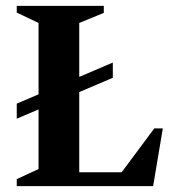

<svg xmlns="http://www.w3.org/2000/svg" viewBox="-20 -632 584 652"><path d="M36.9 -228.9V-280L363.1 -419.6V-367.9ZM36.9 0V-23.7L110.9 -58V-554L36.9 -589.3V-612H332.5V-588.3L249.1 -554V-47.1H393.1L503.9 -195.9H532.9L500 0Z"/></svg>

Font: Ancizar Serif Light
Style: Regular
Weight: 300
Designer: Cesar Puertas, Viviana Monsalve, Julian Moncada, Julian Prieto, Jose Castro, Felipe Aragon, Mariel Hernandez, Sara Alarc
Version: Version 8.100